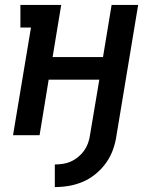

<svg xmlns="http://www.w3.org/2000/svg" viewBox="-20 -550 640 781"><path d="M203 211V119Q219 119 236 116.5Q253 114 268.5 107Q284 100 298 88.5Q312 77 322 63Q332 49 338 32.5Q344 16 346 0L384 -226H178L141 0H33L106 -438H63V-530H229L194 -318H399L434 -530H542L454 0Q450 29 440 57.5Q430 86 412.5 111Q395 136 370.5 156.5Q346 177 318 189Q290 201 261 206Q232 211 203 211Z"/></svg>

Font: Iosevka Slab Semibold Extended
Style: Italic
Weight: 600
Width: 7
Italic angle: -9°
Monospace: yes
Designer: Belleve Invis
Foundry: Belleve Invis
Version: Version 11.1.0; ttfautohint (v1.8.3)